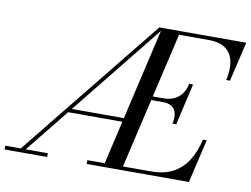

<svg xmlns="http://www.w3.org/2000/svg" viewBox="-105 -865 1279 979"><g transform="rotate(10 534.5 -375.0)"><path d="M39.5 0 644 -750H668L65.5 0ZM-25 0V-19.5H195.5V0ZM260 -243.5V-263H554.5V-243.5ZM400 0V-19.5H728.5Q797 -19.5 843.5 -44.5Q890 -69.5 919 -115.5Q948 -161.5 962.5 -225H982L929.5 0ZM485.5 0 659 -750H754L580 0ZM795 -278.5Q802.5 -312 796.8 -334Q791 -356 773.8 -367Q756.5 -378 728 -378H657V-397.5H728Q756.5 -397.5 780 -407.5Q803.5 -417.5 820.2 -438.5Q837 -459.5 844 -493H864L814.5 -278.5ZM1026.5 -545Q1039 -598.5 1031.2 -640.5Q1023.5 -682.5 992.2 -706.5Q961 -730.5 902.5 -730.5H678.5V-750H1094L1046 -545Z"/></g></svg>

Font: Bodoni Moda
Style: Italic
Weight: 400
Italic angle: -13°
Designer: Owen Earl
Foundry: indestructible type
Version: Version 2.005